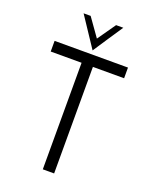

<svg xmlns="http://www.w3.org/2000/svg" viewBox="-167 -1009 870 1099"><g transform="rotate(20 268.5 -459.5)"><path d="M45 -714V-649H233V0H302V-649H492V-714ZM268 -737C308 -797 348 -859 389 -919H345L268 -809L190 -919H147Z"/></g></svg>

Font: Josefin Sans
Style: Regular
Weight: 400
Designer: Santiago Orozco
Foundry: Typemade
Version: 1.000